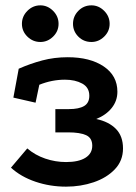

<svg xmlns="http://www.w3.org/2000/svg" viewBox="-20 -678 510 718"><path d="M227 20Q167 20 112.5 1.5Q58 -17 21 -51L82 -123Q111 -98 149 -85Q187 -72 227 -72Q274 -72 299.5 -88Q325 -104 325 -133Q325 -162 302 -172.5Q279 -183 235 -183H187V-270H238Q275 -270 294.5 -281.5Q314 -293 314 -320Q314 -351 287.5 -365.5Q261 -380 223 -380Q174 -380 127 -361L113 -294L30 -313L50 -421Q93 -440 138 -452Q183 -464 233 -464Q317 -464 368 -429.5Q419 -395 419 -335Q419 -301 398 -274.5Q377 -248 340 -233Q387 -223 413.5 -196Q440 -169 440 -123Q440 -77 409.5 -45Q379 -13 330.5 3.5Q282 20 227 20ZM322 -658Q349 -658 369.5 -637.5Q390 -617 390 -589Q390 -561 369.5 -541Q349 -521 322 -521Q293 -521 273 -541Q253 -561 253 -589Q253 -617 273 -637.5Q293 -658 322 -658ZM131 -658Q158 -658 178.5 -637.5Q199 -617 199 -589Q199 -561 178.5 -541Q158 -521 131 -521Q103 -521 82.5 -541Q62 -561 62 -589Q62 -617 82.5 -637.5Q103 -658 131 -658Z"/></svg>

Font: Podkova
Style: Bold
Weight: 700
Designer: Ilya Yudin
Foundry: Cyreal (www.cyreal.org)
Version: Version 2.102; ttfautohint (v1.8.1.43-b0c9)